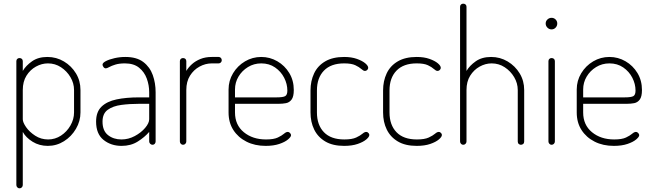

<svg xmlns="http://www.w3.org/2000/svg" viewBox="-20 -788 3553 1045"><path d="M86 237Q79 237 74 231.5Q69 226 69 219V-455Q69 -463 74 -467.5Q79 -472 86 -472Q94 -472 99 -467.5Q104 -463 104 -455V-402Q121 -431 154.5 -454.5Q188 -478 238 -478Q287 -478 328 -453.5Q369 -429 393.5 -388.5Q418 -348 418 -298V-176Q418 -129 393.5 -87Q369 -45 328.5 -19.5Q288 6 240 6Q194 6 157.5 -16.5Q121 -39 104 -70V219Q104 226 99 231.5Q94 237 86 237ZM242 -29Q280 -29 312 -50Q344 -71 363.5 -105Q383 -139 383 -176V-298Q383 -335 363.5 -368Q344 -401 312 -422Q280 -443 241 -443Q207 -443 175.5 -425.5Q144 -408 124 -376Q104 -344 104 -298V-139Q104 -122 122 -96Q140 -70 171.5 -49.5Q203 -29 242 -29Z M642 6Q584 6 543.5 -26.5Q503 -59 503 -126Q503 -179 532.5 -207.5Q562 -236 614.5 -247Q667 -258 736 -258H792V-286Q792 -324 779 -360Q766 -396 737 -419.5Q708 -443 660 -443Q629 -443 608 -436.5Q587 -430 574.5 -423Q562 -416 556 -416Q548 -416 543 -423.5Q538 -431 538 -436Q538 -446 556.5 -455.5Q575 -465 603.5 -471.5Q632 -478 662 -478Q724 -478 760 -450.5Q796 -423 811.5 -379.5Q827 -336 827 -286V-18Q827 -11 822.5 -5.5Q818 0 810 0Q803 0 797.5 -5.5Q792 -11 792 -18V-70Q767 -41 729.5 -17.5Q692 6 642 6ZM641 -29Q679 -29 713.5 -47.5Q748 -66 770 -92Q792 -118 792 -139V-223H737Q686 -223 640.5 -217Q595 -211 566.5 -190.5Q538 -170 538 -126Q538 -76 568 -52.5Q598 -29 641 -29Z M976 0Q969 0 964 -5.5Q959 -11 959 -18V-455Q959 -463 964 -467.5Q969 -472 976 -472Q984 -472 989 -467.5Q994 -463 994 -455V-402Q1006 -422 1025 -439Q1044 -456 1071 -467Q1098 -478 1133 -478H1170Q1177 -478 1182 -473Q1187 -468 1187 -460Q1187 -453 1182 -448Q1177 -443 1170 -443H1133Q1098 -443 1066 -425.5Q1034 -408 1014 -376Q994 -344 994 -298V-18Q994 -11 989 -5.5Q984 0 976 0Z M1426 6Q1367 6 1321.5 -17Q1276 -40 1250 -80.5Q1224 -121 1224 -176V-301Q1224 -349 1248.5 -389.5Q1273 -430 1313.5 -454Q1354 -478 1402 -478Q1449 -478 1489.5 -454.5Q1530 -431 1554.5 -390.5Q1579 -350 1579 -298Q1579 -262 1567 -246Q1555 -230 1536.5 -226.5Q1518 -223 1496 -223H1259V-176Q1259 -108 1307 -68.5Q1355 -29 1428 -29Q1470 -29 1492 -39.5Q1514 -50 1525.5 -60Q1537 -70 1546 -70Q1551 -70 1555 -67Q1559 -64 1561.5 -60Q1564 -56 1564 -52Q1564 -43 1547.5 -29Q1531 -15 1500 -4.5Q1469 6 1426 6ZM1259 -258H1484Q1521 -258 1532.5 -265Q1544 -272 1544 -295Q1544 -331 1526.5 -365Q1509 -399 1477 -421Q1445 -443 1402 -443Q1362 -443 1329.5 -423Q1297 -403 1278 -371Q1259 -339 1259 -301Z M1853 6Q1791 6 1750.5 -18Q1710 -42 1690 -83Q1670 -124 1670 -176V-296Q1670 -347 1689.5 -388.5Q1709 -430 1750 -454Q1791 -478 1853 -478Q1893 -478 1922.5 -467.5Q1952 -457 1968 -443.5Q1984 -430 1984 -419Q1984 -415 1981.5 -411Q1979 -407 1975 -404.5Q1971 -402 1966 -402Q1958 -402 1946.5 -412.5Q1935 -423 1914 -433Q1893 -443 1853 -443Q1781 -443 1743 -403.5Q1705 -364 1705 -296V-176Q1705 -108 1743 -68.5Q1781 -29 1854 -29Q1896 -29 1918.5 -39.5Q1941 -50 1952.5 -60Q1964 -70 1973 -70Q1978 -70 1981.5 -67.5Q1985 -65 1987.5 -61.5Q1990 -58 1990 -53Q1990 -43 1973.5 -29Q1957 -15 1926.5 -4.5Q1896 6 1853 6Z M2248 6Q2186 6 2145.5 -18Q2105 -42 2085 -83Q2065 -124 2065 -176V-296Q2065 -347 2084.5 -388.5Q2104 -430 2145 -454Q2186 -478 2248 -478Q2288 -478 2317.5 -467.5Q2347 -457 2363 -443.5Q2379 -430 2379 -419Q2379 -415 2376.5 -411Q2374 -407 2370 -404.5Q2366 -402 2361 -402Q2353 -402 2341.5 -412.5Q2330 -423 2309 -433Q2288 -443 2248 -443Q2176 -443 2138 -403.5Q2100 -364 2100 -296V-176Q2100 -108 2138 -68.5Q2176 -29 2249 -29Q2291 -29 2313.5 -39.5Q2336 -50 2347.5 -60Q2359 -70 2368 -70Q2373 -70 2376.5 -67.5Q2380 -65 2382.5 -61.5Q2385 -58 2385 -53Q2385 -43 2368.5 -29Q2352 -15 2321.5 -4.5Q2291 6 2248 6Z M2501 0Q2494 0 2489 -5.5Q2484 -11 2484 -18V-751Q2484 -759 2489 -763.5Q2494 -768 2501 -768Q2509 -768 2514 -763.5Q2519 -759 2519 -751V-402Q2536 -431 2569.5 -454.5Q2603 -478 2653 -478Q2702 -478 2743 -453.5Q2784 -429 2808.5 -388.5Q2833 -348 2833 -298V-18Q2833 -9 2827.5 -4.5Q2822 0 2815 0Q2809 0 2803.5 -4.5Q2798 -9 2798 -18V-298Q2798 -335 2778.5 -368Q2759 -401 2727 -422Q2695 -443 2656 -443Q2622 -443 2590.5 -425.5Q2559 -408 2539 -376Q2519 -344 2519 -298V-18Q2519 -11 2514 -5.5Q2509 0 2501 0Z M2982 0Q2975 0 2970 -5.5Q2965 -11 2965 -18V-455Q2965 -463 2970 -467.5Q2975 -472 2982 -472Q2990 -472 2995 -467.5Q3000 -463 3000 -455V-18Q3000 -11 2995 -5.5Q2990 0 2982 0ZM2982 -628Q2969 -628 2959.5 -637.5Q2950 -647 2950 -660Q2950 -673 2959.5 -682Q2969 -691 2982 -691Q2995 -691 3004 -682Q3013 -673 3013 -660Q3013 -647 3004 -637.5Q2995 -628 2982 -628Z M3321 6Q3262 6 3216.5 -17Q3171 -40 3145 -80.5Q3119 -121 3119 -176V-301Q3119 -349 3143.5 -389.5Q3168 -430 3208.5 -454Q3249 -478 3297 -478Q3344 -478 3384.5 -454.5Q3425 -431 3449.5 -390.5Q3474 -350 3474 -298Q3474 -262 3462 -246Q3450 -230 3431.5 -226.5Q3413 -223 3391 -223H3154V-176Q3154 -108 3202 -68.5Q3250 -29 3323 -29Q3365 -29 3387 -39.5Q3409 -50 3420.5 -60Q3432 -70 3441 -70Q3446 -70 3450 -67Q3454 -64 3456.5 -60Q3459 -56 3459 -52Q3459 -43 3442.5 -29Q3426 -15 3395 -4.5Q3364 6 3321 6ZM3154 -258H3379Q3416 -258 3427.5 -265Q3439 -272 3439 -295Q3439 -331 3421.5 -365Q3404 -399 3372 -421Q3340 -443 3297 -443Q3257 -443 3224.5 -423Q3192 -403 3173 -371Q3154 -339 3154 -301Z"/></svg>

Font: Dosis ExtraLight ExtraLight
Style: Regular
Weight: 250
Version: Version 3.001; ttfautohint (v1.8.2)